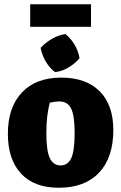

<svg xmlns="http://www.w3.org/2000/svg" viewBox="-20 -870 569 903"><path d="M256 13Q141 13 79 -53.5Q17 -120 17 -241Q17 -365 83 -435Q149 -505 268 -505Q385 -505 449 -440.5Q513 -376 513 -259Q513 -129 446 -58Q379 13 256 13ZM265 -92Q299 -92 315 -126Q331 -160 331 -245Q331 -326 314.5 -359.5Q298 -393 258 -393Q241 -393 214 -387Q206 -355 202 -321Q198 -287 198 -244Q198 -160 214.5 -126Q231 -92 265 -92ZM122 -744V-850H408V-744ZM288 -710Q343 -663 354 -596Q333 -571 302 -552.5Q271 -534 239 -531Q213 -550 195 -581Q177 -612 171 -645Q193 -669 224 -687Q255 -705 288 -710Z"/></svg>

Font: Piazzolla ExtraBold
Style: Regular
Weight: 800
Designer: Juan Pablo del Peral
Foundry: Huerta Tipografica
Version: Version 1.330